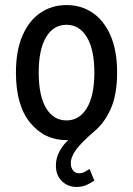

<svg xmlns="http://www.w3.org/2000/svg" viewBox="-20 -544 526 759"><path d="M353 170Q337 181 320.5 188Q304 195 282 195Q248 195 224.5 172Q201 149 201 110Q201 80 215.5 53.5Q230 27 250 10H243Q156 10 99.5 -58.5Q43 -127 43 -257Q43 -344 69 -403.5Q95 -463 140 -493.5Q185 -524 243 -524Q301 -524 346 -493.5Q391 -463 417 -403.5Q443 -344 443 -257Q443 -172 418.5 -115.5Q394 -59 352 -24Q302 19 281 47.5Q260 76 260 101Q260 119 269 130Q278 141 291 141Q305 141 315 135.5Q325 130 334 124ZM133 -257Q133 -166 162 -117Q191 -68 243 -68Q294 -68 323.5 -117Q353 -166 353 -257Q353 -348 323.5 -397Q294 -446 243 -446Q191 -446 162 -397Q133 -348 133 -257Z"/></svg>

Font: Radio Canada Condensed
Style: Regular
Weight: 400
Width: 3
Designer: Charles Daoud, Etienne Aubert Bonn, Alexandre Saumier Demers, Jacques Le Bailly
Foundry: Radio-Canada
Version: Version 2.104; ttfautohint (v1.8.4.7-5d5b);gftools[0.9.28.de